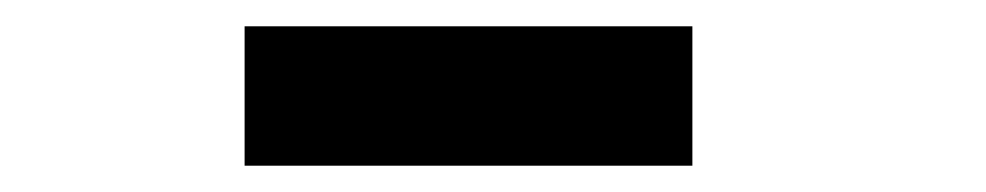

<svg xmlns="http://www.w3.org/2000/svg" viewBox="-20 -377 750 146"><path d="M166 -357H506.5V-251H166Z"/></svg>

Font: League Mono SemiBold
Style: Regular
Weight: 600
Width: 6
Designer: Tyler Finck
Foundry: The League of Moveable Type / Tyler Finck
Version: Version 2.300;RELEASE